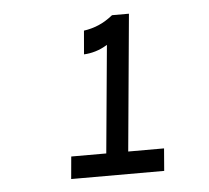

<svg xmlns="http://www.w3.org/2000/svg" viewBox="-38 -735 516 475"><g transform="rotate(-5 220.0 -497.5)"><path d="M120.5 -300 125.5 -355.5H212.5L237.5 -623Q223 -614 208 -609.5Q193 -605 179 -604.5L184 -663Q202.5 -665.5 220.5 -673Q238.5 -680.5 256.5 -695H298.5L267 -355.5H356L351.5 -300Z"/></g></svg>

Font: Karla Medium
Style: Italic
Weight: 500
Italic angle: -8°
Designer: Jonathan Pinhorn
Version: Version 2.001